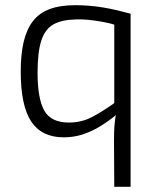

<svg xmlns="http://www.w3.org/2000/svg" viewBox="-20 -517 606 741"><path d="M272 -497Q295 -497 321.5 -495Q348 -493 376 -488.5Q404 -484 431.5 -477.5Q459 -471 484 -464L432 -419Q403 -428 374.5 -433Q346 -438 320.5 -440.5Q295 -443 273 -442Q219 -441 186.5 -423Q154 -405 139.5 -360.5Q125 -316 125 -237Q125 -136 151 -90Q177 -44 246 -44Q294 -44 334.5 -65Q375 -86 428 -124L437 -81Q403 -52 369 -31Q335 -10 300 1.5Q265 13 226 13Q141 13 100.5 -48Q60 -109 60 -241Q60 -306 71 -354Q82 -402 106 -434Q130 -466 170.5 -481.5Q211 -497 272 -497ZM421 -466 484 -464V204H421L420 25Q420 -5 421.5 -29Q423 -53 428 -78L421 -93Z"/></svg>

Font: Exo 2 Light
Style: Regular
Weight: 300
Designer: Natanael Gama
Foundry: Natanael Gama
Version: Version 2.010